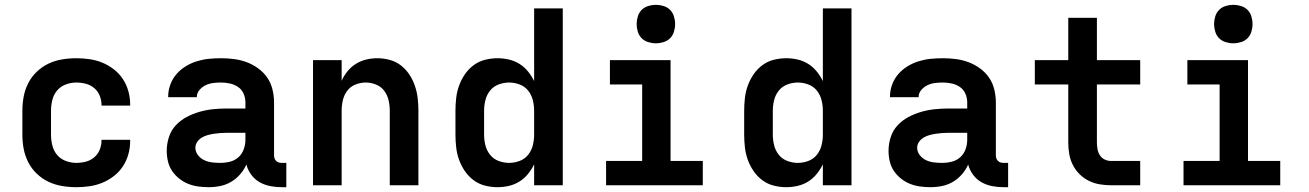

<svg xmlns="http://www.w3.org/2000/svg" viewBox="-20 -770 5440 798"><path d="M297 8Q267 8 237.5 3Q208 -2 181.5 -14.5Q155 -27 133 -48Q111 -69 97.5 -95.5Q84 -122 78.5 -151Q73 -180 73 -210V-310Q73 -340 78.5 -369Q84 -398 97.5 -424.5Q111 -451 133 -472Q155 -493 181.5 -505.5Q208 -518 237.5 -523Q267 -528 297 -528Q325 -528 352.5 -524Q380 -520 405.5 -509.5Q431 -499 453.5 -481.5Q476 -464 491 -441Q506 -418 513.5 -391Q521 -364 521 -336V-331H402V-333Q402 -353 394.5 -372Q387 -391 371.5 -404Q356 -417 336.5 -422Q317 -427 297 -427Q275 -427 253.5 -419Q232 -411 217.5 -394Q203 -377 197.5 -354.5Q192 -332 192 -310V-210Q192 -188 197.5 -165.5Q203 -143 217.5 -126Q232 -109 253.5 -101Q275 -93 297 -93Q317 -93 336.5 -98Q356 -103 371.5 -116Q387 -129 394.5 -148Q402 -167 402 -187V-189H521V-184Q521 -156 513.5 -129Q506 -102 491 -79Q476 -56 453.5 -38.5Q431 -21 405.5 -10.5Q380 0 352.5 4Q325 8 297 8Z M847 8Q825 8 803.5 5Q782 2 762 -6Q742 -14 724.5 -28Q707 -42 695 -60Q683 -78 678 -99.5Q673 -121 673 -143Q673 -172 682 -200Q691 -228 710.5 -249Q730 -270 755.5 -283.5Q781 -297 808.5 -305Q836 -313 864.5 -316Q893 -319 922 -319H1000V-344Q1000 -363 992.5 -380.5Q985 -398 969.5 -408.5Q954 -419 935.5 -423Q917 -427 899 -427Q882 -427 866 -425Q850 -423 835 -416Q820 -409 809 -396Q798 -383 798 -367V-366H679V-369Q679 -394 688 -418.5Q697 -443 713.5 -462Q730 -481 752 -494.5Q774 -508 798.5 -515.5Q823 -523 848 -525.5Q873 -528 899 -528Q926 -528 953 -524.5Q980 -521 1005.5 -511.5Q1031 -502 1053.5 -485.5Q1076 -469 1091 -447Q1106 -425 1112.5 -398Q1119 -371 1119 -344V-124Q1119 -118 1121 -112Q1123 -106 1127.5 -101.5Q1132 -97 1138 -95Q1144 -93 1150 -93H1170V8H1150Q1127 8 1103.5 3.5Q1080 -1 1059.5 -12.5Q1039 -24 1024.5 -43.5Q1010 -63 1004 -86Q994 -64 978 -45.5Q962 -27 941 -14.5Q920 -2 896 3Q872 8 847 8ZM895 -93Q916 -93 936 -98Q956 -103 971 -116.5Q986 -130 993 -149.5Q1000 -169 1000 -189V-218H922Q909 -218 895.5 -217Q882 -216 869 -214Q856 -212 843 -208.5Q830 -205 818.5 -198Q807 -191 799.5 -180Q792 -169 792 -156Q792 -139 803 -125Q814 -111 829.5 -104Q845 -97 861.5 -95Q878 -93 895 -93Z M1281 0V-520H1400V-434Q1409 -455 1424 -473.5Q1439 -492 1459 -504.5Q1479 -517 1502 -522.5Q1525 -528 1548 -528Q1574 -528 1600 -521Q1626 -514 1646.5 -498Q1667 -482 1681.5 -460Q1696 -438 1704.5 -413Q1713 -388 1716 -362Q1719 -336 1719 -310V0H1600V-310Q1600 -332 1595 -353.5Q1590 -375 1577 -392.5Q1564 -410 1543 -418.5Q1522 -427 1500 -427Q1478 -427 1457 -418.5Q1436 -410 1423 -392.5Q1410 -375 1405 -353.5Q1400 -332 1400 -310V0Z M2048 8Q2022 8 1996 1.5Q1970 -5 1948.5 -21Q1927 -37 1912 -59Q1897 -81 1888 -106Q1879 -131 1876 -157.5Q1873 -184 1873 -210V-310Q1873 -336 1876 -362.5Q1879 -389 1888 -414Q1897 -439 1912 -461Q1927 -483 1948.5 -499Q1970 -515 1996 -521.5Q2022 -528 2048 -528Q2072 -528 2095.5 -522.5Q2119 -517 2139 -504.5Q2159 -492 2174.5 -473Q2190 -454 2200 -433V-735H2319V0H2200V-87Q2190 -66 2174.5 -47Q2159 -28 2139 -15.5Q2119 -3 2095.5 2.5Q2072 8 2048 8ZM2096 -93Q2118 -93 2139.5 -101Q2161 -109 2175 -126.5Q2189 -144 2194.5 -166Q2200 -188 2200 -210V-310Q2200 -332 2194.5 -354Q2189 -376 2175 -393.5Q2161 -411 2139.5 -419Q2118 -427 2096 -427Q2074 -427 2052.5 -419Q2031 -411 2017 -393.5Q2003 -376 1997.5 -354Q1992 -332 1992 -310V-210Q1992 -188 1997.5 -166Q2003 -144 2017 -126.5Q2031 -109 2052.5 -101Q2074 -93 2096 -93Z M2499 0V-101H2649V-419H2515V-520H2767V-101H2901V0ZM2706 -590Q2690 -590 2674 -595Q2658 -600 2647 -611Q2636 -622 2631 -638Q2626 -654 2626 -670Q2626 -686 2631 -702Q2636 -718 2647 -729Q2658 -740 2674 -745Q2690 -750 2706 -750Q2722 -750 2738 -745Q2754 -740 2765 -729Q2776 -718 2781 -702Q2786 -686 2786 -670Q2786 -654 2781 -638Q2776 -622 2765 -611Q2754 -600 2738 -595Q2722 -590 2706 -590Z M3248 8Q3222 8 3196 1.5Q3170 -5 3148.5 -21Q3127 -37 3112 -59Q3097 -81 3088 -106Q3079 -131 3076 -157.5Q3073 -184 3073 -210V-310Q3073 -336 3076 -362.5Q3079 -389 3088 -414Q3097 -439 3112 -461Q3127 -483 3148.5 -499Q3170 -515 3196 -521.5Q3222 -528 3248 -528Q3272 -528 3295.5 -522.5Q3319 -517 3339 -504.5Q3359 -492 3374.5 -473Q3390 -454 3400 -433V-735H3519V0H3400V-87Q3390 -66 3374.5 -47Q3359 -28 3339 -15.5Q3319 -3 3295.5 2.5Q3272 8 3248 8ZM3296 -93Q3318 -93 3339.5 -101Q3361 -109 3375 -126.5Q3389 -144 3394.5 -166Q3400 -188 3400 -210V-310Q3400 -332 3394.5 -354Q3389 -376 3375 -393.5Q3361 -411 3339.5 -419Q3318 -427 3296 -427Q3274 -427 3252.5 -419Q3231 -411 3217 -393.5Q3203 -376 3197.5 -354Q3192 -332 3192 -310V-210Q3192 -188 3197.5 -166Q3203 -144 3217 -126.5Q3231 -109 3252.5 -101Q3274 -93 3296 -93Z M3847 8Q3825 8 3803.5 5Q3782 2 3762 -6Q3742 -14 3724.5 -28Q3707 -42 3695 -60Q3683 -78 3678 -99.5Q3673 -121 3673 -143Q3673 -172 3682 -200Q3691 -228 3710.5 -249Q3730 -270 3755.5 -283.5Q3781 -297 3808.5 -305Q3836 -313 3864.5 -316Q3893 -319 3922 -319H4000V-344Q4000 -363 3992.5 -380.5Q3985 -398 3969.5 -408.5Q3954 -419 3935.5 -423Q3917 -427 3899 -427Q3882 -427 3866 -425Q3850 -423 3835 -416Q3820 -409 3809 -396Q3798 -383 3798 -367V-366H3679V-369Q3679 -394 3688 -418.5Q3697 -443 3713.5 -462Q3730 -481 3752 -494.5Q3774 -508 3798.5 -515.5Q3823 -523 3848 -525.5Q3873 -528 3899 -528Q3926 -528 3953 -524.5Q3980 -521 4005.5 -511.5Q4031 -502 4053.5 -485.5Q4076 -469 4091 -447Q4106 -425 4112.5 -398Q4119 -371 4119 -344V-124Q4119 -118 4121 -112Q4123 -106 4127.5 -101.5Q4132 -97 4138 -95Q4144 -93 4150 -93H4170V8H4150Q4127 8 4103.5 3.5Q4080 -1 4059.5 -12.5Q4039 -24 4024.5 -43.5Q4010 -63 4004 -86Q3994 -64 3978 -45.5Q3962 -27 3941 -14.5Q3920 -2 3896 3Q3872 8 3847 8ZM3895 -93Q3916 -93 3936 -98Q3956 -103 3971 -116.5Q3986 -130 3993 -149.5Q4000 -169 4000 -189V-218H3922Q3909 -218 3895.5 -217Q3882 -216 3869 -214Q3856 -212 3843 -208.5Q3830 -205 3818.5 -198Q3807 -191 3799.5 -180Q3792 -169 3792 -156Q3792 -139 3803 -125Q3814 -111 3829.5 -104Q3845 -97 3861.5 -95Q3878 -93 3895 -93Z M4719 0H4598Q4574 0 4550.5 -4Q4527 -8 4505.5 -18.5Q4484 -29 4467 -46Q4450 -63 4439 -84.5Q4428 -106 4424 -130Q4420 -154 4420 -178V-419H4281V-520H4420V-696H4539V-520H4719V-419H4539V-178Q4539 -164 4541.5 -150Q4544 -136 4551.5 -124.5Q4559 -113 4571.5 -107Q4584 -101 4598 -101H4719Z M4899 0V-101H5049V-419H4915V-520H5167V-101H5301V0ZM5106 -590Q5090 -590 5074 -595Q5058 -600 5047 -611Q5036 -622 5031 -638Q5026 -654 5026 -670Q5026 -686 5031 -702Q5036 -718 5047 -729Q5058 -740 5074 -745Q5090 -750 5106 -750Q5122 -750 5138 -745Q5154 -740 5165 -729Q5176 -718 5181 -702Q5186 -686 5186 -670Q5186 -654 5181 -638Q5176 -622 5165 -611Q5154 -600 5138 -595Q5122 -590 5106 -590Z"/></svg>

Font: R Plex Mono
Style: Bold
Weight: 700
Monospace: yes
Designer: Belleve Invis
Foundry: Belleve Invis
Version: Version 31.8.0